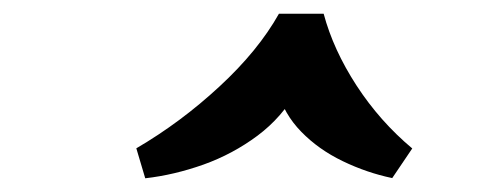

<svg xmlns="http://www.w3.org/2000/svg" viewBox="-20 -764 695 280"><path d="M191.8 -504 178.8 -547.7Q243.8 -585.7 300.1 -637.9Q356.5 -690 386.8 -744H452Q466 -691.5 500 -639.2Q534 -587 581.2 -547.5L552 -504.3Q515 -512 479.8 -529Q444.5 -546 419.3 -571.9Q394 -597.8 384.8 -631.8H413Q391.5 -593 355.5 -566.1Q319.5 -539.3 276.8 -524Q234 -508.8 191.8 -504Z"/></svg>

Font: Savate ExtraLight
Style: Italic
Weight: 200
Italic angle: -11°
Designer: Max Esnée
Foundry: Plomb Type
Version: Version 2.000